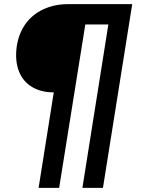

<svg xmlns="http://www.w3.org/2000/svg" viewBox="-20 -725 682 925"><path d="M166 180 239 -280Q177 -280 133.5 -306.5Q90 -333 71 -382Q52 -431 60 -497Q69 -562 102 -608.5Q135 -655 188.5 -680Q242 -705 308 -705H617L476 180H377L502 -607H391L265 180Z"/></svg>

Font: Nunito Sans 7pt
Style: Bold Italic
Weight: 700
Italic angle: -9°
Version: Version 3.101;gftools[0.9.27]